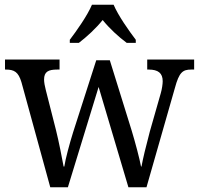

<svg xmlns="http://www.w3.org/2000/svg" viewBox="-20 -786 836 806"><path d="M273 -619V-606H311C345 -632 383 -667 411 -702C439 -667 477 -632 512 -606H550V-619C521 -657 476 -721 457 -766H366C347 -721 302 -657 273 -619ZM70 -441 191 0H265L394 -421L519 0H595L714 -416C732 -483 747 -494 783 -494H795V-536H598V-494H604C644 -494 663 -479 663 -445C663 -434 660 -412 655 -395L609 -234C592 -170 580 -120 574 -87H572C566 -120 547 -191 533 -237L441 -533H384L287 -231C272 -183 255 -120 250 -87H247C241 -120 227 -192 215 -240L172 -409C168 -424 165 -441 165 -452C165 -485 183 -494 220 -494H230V-536H1V-494H4C40 -494 57 -484 70 -441Z"/></svg>

Font: Noto Serif Armenian SemiCondensed
Style: Regular
Weight: 400
Width: 4
Designer: Monotype Design Team
Foundry: Monotype Imaging Inc.
Version: Version 2.008